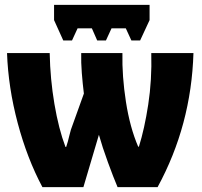

<svg xmlns="http://www.w3.org/2000/svg" viewBox="-20 -772 834 792"><path d="M778 -553H604Q607 -442 591.5 -341Q576 -240 553 -167H550Q516 -246 499.5 -352Q483 -458 485 -553H315Q314 -515 317.5 -470.5Q321 -426 326 -386L280 -258Q272 -239 266 -212.5Q260 -186 253 -166H250Q222 -240 204.5 -343Q187 -446 185 -553H9Q14 -411 53 -264.5Q92 -118 155 0H324L388 -216Q402 -166 425 -103Q448 -40 465 0H630Q769 -255 778 -553ZM597 -752V-689L558 -605H522L499 -655H440L417 -605H381L359 -655H300L277 -605H241L203 -689V-752Z"/></svg>

Font: Noto Sans Display SemiCondensed Black
Style: Regular
Weight: 900
Width: 4
Designer: Monotype Design Team
Foundry: Monotype Imaging Inc.
Version: Version 1.900